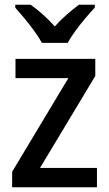

<svg xmlns="http://www.w3.org/2000/svg" viewBox="-20 -879 458 806"><path d="M387 -93H31V-158L267 -551H45V-632H380V-560L148 -174H387ZM156 -699Q144 -721 124.5 -748Q105 -775 83.5 -801Q62 -827 44 -847V-859H109Q133 -842 159.5 -818.5Q186 -795 210 -768Q235 -796 260.5 -818Q286 -840 311 -859H378V-847Q360 -828 338 -802Q316 -776 296 -748.5Q276 -721 264 -699Z"/></svg>

Font: Noto Sans Telugu UI SemiCondensed Medium
Style: Regular
Weight: 500
Width: 4
Designer: Jelle Bosma - Monotype Design Team
Foundry: Monotype Imaging Inc.
Version: Version 2.005; ttfautohint (v1.8.4.7-5d5b)